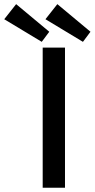

<svg xmlns="http://www.w3.org/2000/svg" viewBox="-143 -884 446 904"><path d="M58 -660H163V0H58ZM247.5 -687 71 -793.5 127 -864.5 283 -734.5ZM53.5 -687 -123 -793.5 -67 -864.5 89 -734.5Z"/></svg>

Font: League Spartan Thin Medium
Style: Regular
Weight: 500
Version: Version 2.002